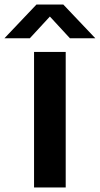

<svg xmlns="http://www.w3.org/2000/svg" viewBox="-70 -823 439 843"><path d="M79.5 0V-595H218.5V0ZM-50.5 -655 90 -803H208L348.5 -655H237L136 -764.5H162L61 -655Z"/></svg>

Font: Encode Sans SC SemiExpanded SemiBold
Style: Regular
Weight: 600
Width: 6
Designer: Multiple Designers
Foundry: Impallari Type
Version: Version 3.002